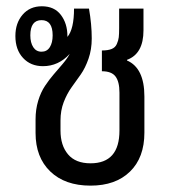

<svg xmlns="http://www.w3.org/2000/svg" viewBox="-20 -579 548 609"><path d="M267.1 9.8Q186 9.8 139.4 -35.2Q92.8 -80.1 92.8 -157.2V-200.2Q92.8 -231.9 101.1 -259.3Q109.4 -286.6 122.8 -306.6Q136.2 -326.7 150.1 -342.8Q164.1 -358.9 179 -376.5Q193.8 -394 201.2 -408.2Q165.5 -369.1 116.2 -369.1Q77.1 -369.1 53 -395.3Q28.8 -421.4 28.8 -464.8Q28.8 -505.9 51.8 -532.5Q74.7 -559.1 112.8 -559.1Q152.3 -559.1 173.1 -531.7Q193.8 -504.4 193.8 -464.8V-461.9Q214.8 -486.8 214.8 -551.8H262.2Q271 -502 271 -457Q271 -421.9 260.7 -392.6Q250.5 -363.3 236.1 -342.8Q221.7 -322.3 207 -302Q192.4 -281.7 182.1 -255.1Q171.9 -228.5 171.9 -196.8V-165Q171.9 -117.7 195.8 -89.4Q219.7 -61 267.1 -61Q358.9 -61 358.9 -165V-285.2Q358.9 -319.8 346.4 -336.4Q334 -353 303.2 -353V-418.9Q322.3 -418.9 334 -423.6Q345.7 -428.2 350.6 -439.5Q355.5 -450.7 356.7 -460.7Q357.9 -470.7 357.9 -490.2V-551.8H435.1V-482.9Q435.1 -408.2 382.8 -389.2V-387.2Q438 -363.3 438 -272.9V-158.2Q438 -79.1 392.3 -34.7Q346.7 9.8 267.1 9.8ZM147 -466.8Q147 -515.1 111.8 -515.1Q76.2 -515.1 76.2 -466.8Q76.2 -443.8 85.4 -429.4Q94.7 -415 111.8 -415Q128.9 -415 137.9 -429.2Q147 -443.4 147 -466.8Z"/></svg>

Font: Noto Sans Thai Looped Condensed
Style: Regular
Weight: 400
Width: 3
Designer: Sasikarn Vongin, Ben Mitchell
Foundry: The Fontpad Ltd
Version: Version 1.00